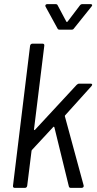

<svg xmlns="http://www.w3.org/2000/svg" viewBox="-20 -912 471 932"><path d="M201 -880 259 -774C261 -769 265 -768 270 -768H327C332 -768 336 -769 339 -774L424 -880C430 -886 428 -892 420 -892H380C375 -892 371 -890 368 -886L308 -807C306 -805 303 -805 302 -807L260 -886C258 -891 254 -892 249 -892H209C202 -892 198 -886 201 -880ZM51 0H101C107 0 111 -4 112 -10L133 -179C133 -181 134 -182 135 -184L238 -295C240 -298 243 -297 244 -294L314 -8C315 -2 319 0 324 0H376C383 0 388 -5 386 -12L295 -347C294 -349 295 -350 296 -352L424 -494C430 -501 428 -506 420 -506H365C360 -506 356 -504 352 -500L150 -282C148 -279 145 -281 145 -284L195 -690C196 -696 193 -700 187 -700H137C132 -700 127 -696 126 -690L43 -10C42 -4 46 0 51 0Z"/></svg>

Font: Barlow Semi Condensed
Style: Italic
Weight: 400
Width: 4
Italic angle: -7°
Designer: Jeremy Tribby
Foundry: Tribby Type
Version: Version 1.422;hotconv 1.0.109;makeotfexe 2.5.65596